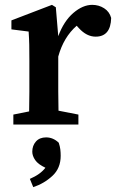

<svg xmlns="http://www.w3.org/2000/svg" viewBox="-20 -513 483 791"><path d="M35 0V-41L100 -54Q101 -91 101 -134.5Q101 -178 101 -210V-263Q101 -304 100.5 -328.5Q100 -353 98 -383L27 -392V-429L194 -493L210 -483L220 -364Q243 -426 282 -459.5Q321 -493 360 -493Q387 -493 409 -479Q431 -465 438 -439Q436 -362 374 -362Q337 -362 305 -397L296 -407Q242 -360 220 -280V-210Q220 -179 220 -136.5Q220 -94 221 -57L303 -41V0ZM230 129Q230 180 196 211.5Q162 243 117 258L103 224Q147 205 167 178Q137 164 125 146.5Q113 129 113 112Q113 87 128 70Q143 53 170 53Q199 53 222 75Q227 90 228.5 102.5Q230 115 230 129Z"/></svg>

Font: Source Serif 4 Semibold
Style: Regular
Weight: 600
Designer: Frank Grießhammer
Foundry: Adobe
Version: Version 4.005;hotconv 1.1.0;makeotfexe 2.6.0